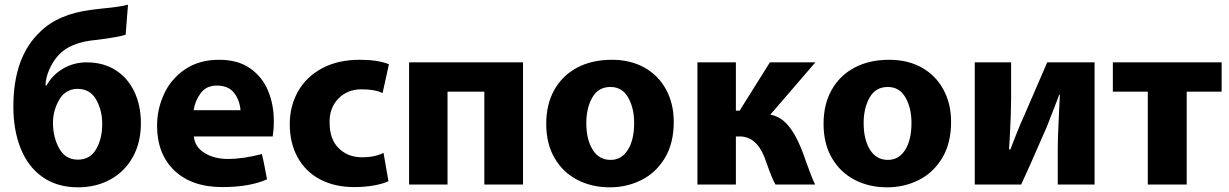

<svg xmlns="http://www.w3.org/2000/svg" viewBox="-20 -759 5244 819"><path d="M516 -611Q488 -601 394 -589Q280 -580 229 -523Q206 -498 190.5 -463Q175 -428 174 -395H179Q203 -439 248.5 -466Q294 -493 350 -493Q420 -493 472 -460.5Q524 -428 552.5 -369Q581 -310 581 -233Q581 -151 546.5 -89Q512 -27 451 6.5Q390 40 313 40Q224 40 162 -3.5Q100 -47 68.5 -125Q37 -203 37 -304Q37 -516 151 -623Q227 -699 369 -717L410 -722Q495 -730 526 -739ZM416 -231Q416 -289 390 -334.5Q364 -380 310 -380Q286 -380 266.5 -368.5Q247 -357 236 -339Q206 -291 206 -235Q206 -174 232.5 -126Q259 -78 312 -78Q364 -78 390 -122.5Q416 -167 416 -230Z M807 -177Q811 -132 852.5 -106.5Q894 -81 952 -81Q1018 -81 1097 -102Q1104 -75 1114 -21L1119 6Q1045 39 928 39Q798 39 724 -31.5Q650 -102 650 -223Q650 -293 679.5 -357.5Q709 -422 769 -463Q829 -504 915 -504Q995 -504 1047 -467.5Q1099 -431 1123.5 -372Q1148 -313 1148 -243Q1148 -205 1143 -177ZM1006 -289Q1002 -333 978 -363.5Q954 -394 905 -394Q860 -394 836 -361.5Q812 -329 806 -289Z M1637 14Q1614 25 1575 32Q1536 39 1491 39Q1408 39 1346 6.5Q1284 -26 1250 -87Q1216 -148 1216 -230Q1216 -306 1251 -368.5Q1286 -431 1353.5 -467.5Q1421 -504 1515 -504Q1592 -504 1639 -485L1612 -362Q1580 -378 1522 -378Q1461 -378 1422.5 -337.5Q1384 -297 1386 -235Q1386 -165 1425 -126.5Q1464 -88 1525 -88Q1578 -88 1616 -107Z M1725 -493H2211V28H2046V-368H1889V28H1725Z M2581 40Q2504 40 2442.5 8Q2381 -24 2345.5 -85Q2310 -146 2310 -231Q2310 -314 2344.5 -375.5Q2379 -437 2442 -470.5Q2505 -504 2590 -504Q2669 -504 2728.5 -471Q2788 -438 2821 -377.5Q2854 -317 2854 -239Q2854 -148 2816 -85Q2778 -22 2716 9Q2654 40 2582 40ZM2585 -77Q2631 -77 2658 -119.5Q2685 -162 2685 -235Q2685 -298 2659.5 -343Q2634 -388 2584 -388Q2532 -388 2506.5 -343Q2481 -298 2481 -234Q2481 -164 2508 -120.5Q2535 -77 2584 -77Z M3119 -493V-287H3135L3264 -493H3458L3266 -270Q3309 -262 3340.5 -225.5Q3372 -189 3397 -127Q3402 -116 3408 -99Q3414 -82 3417 -73Q3442 -2 3457 28H3288Q3275 8 3249 -66L3241 -88Q3206 -177 3135 -177H3119V28H2955V-493Z M3764 40Q3687 40 3625.5 8Q3564 -24 3528.5 -85Q3493 -146 3493 -231Q3493 -314 3527.5 -375.5Q3562 -437 3625 -470.5Q3688 -504 3773 -504Q3852 -504 3911.5 -471Q3971 -438 4004 -377.5Q4037 -317 4037 -239Q4037 -148 3999 -85Q3961 -22 3899 9Q3837 40 3765 40ZM3768 -77Q3814 -77 3841 -119.5Q3868 -162 3868 -235Q3868 -298 3842.5 -343Q3817 -388 3767 -388Q3715 -388 3689.5 -343Q3664 -298 3664 -234Q3664 -164 3691 -120.5Q3718 -77 3767 -77Z M4293 -337Q4293 -275 4287 -167L4284 -122H4290L4311 -176Q4335 -237 4351 -271L4447 -493H4649V28H4492V-129Q4492 -168 4496 -248Q4497 -260 4501 -355H4498Q4491 -336 4490 -333L4445 -217Q4439 -202 4425 -172Q4371 -47 4336 28H4138V-493H4293Z M4727 -493H5191V-368H5042V28H4876V-368H4727Z"/></svg>

Font: BM Euljiro oraeorae
Style: Regular
Weight: 400
Designer: Bongjin Kim; Bomjun Kim; Myungsoo Han; Hyesun Chae; Mikyoung Jeong; Wujin Sim; Minjae Kang; Suwha Jang;
Foundry: Sandoll Inc.
Version: Version 1.000;hotconv 1.0.109;makeexe 2.5.65596